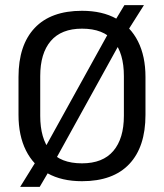

<svg xmlns="http://www.w3.org/2000/svg" viewBox="-20 -693 638 747"><path d="M299 12Q220 12 165 -18.8Q110 -49.5 81 -107.5Q52 -165.5 52 -246V-393.5Q52 -517.5 115 -584.2Q178 -651 299 -651Q378 -651 433 -620.2Q488 -589.5 517 -531.8Q546 -474 546 -393.5V-246Q546 -121.5 483 -54.8Q420 12 299 12ZM58.5 34 127 -76.5 145.5 -101 413.5 -585.5 422 -603.5 464 -673H540L472 -565.5L454.5 -540L188.5 -58.5L181.5 -46L134.5 34ZM299 -57.5Q380 -57.5 421 -105.8Q462 -154 462 -242.5V-397Q462 -485.5 422.2 -533.5Q382.5 -581.5 299 -581.5Q218.5 -581.5 177.5 -533.5Q136.5 -485.5 136.5 -397V-242.5Q136.5 -154 175.8 -105.8Q215 -57.5 299 -57.5Z"/></svg>

Font: Anek Odia Medium
Style: Regular
Weight: 400
Version: Version 1.003